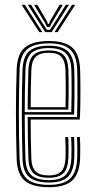

<svg xmlns="http://www.w3.org/2000/svg" viewBox="-20 -779 400 806"><path d="M185.5 6.8Q118.2 6.8 85.2 -19.5Q52.2 -45.8 50 -110.8Q46.8 -212.8 46.9 -307Q47 -401.2 50 -488.2Q52.5 -553.5 85.1 -580.1Q117.8 -606.8 185 -606.8Q252.2 -606.8 282.9 -579.6Q313.5 -552.5 316.2 -489Q316.8 -481.5 317.1 -458.4Q317.5 -435.2 317.6 -403.8Q317.8 -372.2 317.2 -338.9Q316.8 -305.5 315 -277.2H108.8Q108.8 -234.5 109.5 -195.8Q110.2 -157 111.5 -114.2Q112.8 -76 129.9 -59.2Q147 -42.5 185.5 -42.5Q219 -42.5 235.9 -58.4Q252.8 -74.2 254.8 -114.2Q255.8 -132.8 255.4 -158.9Q255 -185 254 -204H266.2Q267.8 -181.2 267.8 -155.1Q267.8 -129 267 -113.8Q264.8 -70.2 245.8 -51.5Q226.8 -32.8 185.5 -32.8Q140.2 -32.8 120.4 -51.8Q100.5 -70.8 99.2 -113.8Q97.8 -161 97 -204.5Q96.2 -248 96.2 -287.8H303.2Q304.8 -324 305 -366.8Q305.2 -409.5 304.9 -443.8Q304.5 -478 304 -488.5Q301.5 -546.8 273.8 -571.9Q246 -597 185 -597Q123.8 -597 94 -572.1Q64.2 -547.2 62.2 -486.2Q59.5 -407.5 59.2 -308.9Q59 -210.2 62.2 -113.2Q64 -54.8 92.4 -28.9Q120.8 -3 185.5 -3Q245.2 -3 273.1 -28.1Q301 -53.2 304 -112.5Q304.8 -127.5 304.6 -155.4Q304.5 -183.2 303 -204H315.2Q316.8 -183.2 316.9 -155.5Q317 -127.8 316.2 -111.8Q313 -48.2 282.6 -20.8Q252.2 6.8 185.5 6.8ZM185.5 -12.8Q131 -12.8 103.6 -34.9Q76.2 -57 74.5 -112.8Q71.8 -200.8 71.6 -299.4Q71.5 -398 74.5 -485.8Q76.5 -541.2 102.9 -564.2Q129.2 -587.2 185 -587.2Q239.8 -587.2 264.5 -564.2Q289.2 -541.2 291.8 -488.2Q292.2 -478.5 292.6 -447.9Q293 -417.2 292.8 -377Q292.5 -336.8 291.2 -298H83.8Q83.8 -253.5 84.5 -205.4Q85.2 -157.2 86.8 -113.5Q88.5 -63.8 112.1 -43.2Q135.8 -22.8 185.5 -22.8Q233 -22.8 255 -43.8Q277 -64.8 279.5 -113.5Q280.2 -128.5 280.1 -155.9Q280 -183.2 278.5 -204H291Q292.2 -182.5 292.4 -155.4Q292.5 -128.2 291.8 -113Q289 -59.2 264.4 -36Q239.8 -12.8 185.5 -12.8ZM83.8 -308.2H279.2Q280.5 -344.2 280.6 -381.4Q280.8 -418.5 280.4 -447.5Q280 -476.5 279.5 -487.5Q277.2 -535.2 255.5 -556.2Q233.8 -577.2 185 -577.2Q133.8 -577.2 111.1 -555.6Q88.5 -534 86.8 -485.2Q85.2 -442.2 84.6 -396.8Q84 -351.2 83.8 -308.2ZM96.2 -318.8Q96.2 -353 97 -396.8Q97.8 -440.5 99.2 -484.8Q100.5 -529 120.6 -548.1Q140.8 -567.2 185 -567.2Q227.5 -567.2 246.4 -548.5Q265.2 -529.8 267 -487Q267.5 -475.5 267.9 -448.5Q268.2 -421.5 268.1 -387Q268 -352.5 267 -318.8ZM108.8 -329H255Q256.2 -380.2 255.9 -426Q255.5 -471.8 254.8 -486.2Q253.2 -522.8 237.9 -540.1Q222.5 -557.5 185 -557.5Q146 -557.5 129.4 -540.1Q112.8 -522.8 111.5 -484.2Q110 -442.2 109.4 -404.6Q108.8 -367 108.8 -329ZM70.8 -758.8H84.2L157.8 -644.2H144.8ZM97 -758.8H110.5L163.8 -673.8L177 -653.8H189.8L202.8 -673.8L256 -758.8H269.5L197 -644.2H169.8ZM123 -758.8H136.8L177.5 -689.2L180.8 -678.8H186.2L189.2 -689.2L230.2 -758.8H243.8L197.5 -682.5L189 -665.5H177.8L169.2 -682.5ZM282.5 -758.8H295.8L222 -644.2H208.8Z"/></svg>

Font: Big Shoulders Inline Text Light
Style: Regular
Weight: 300
Designer: Patric King
Foundry: XO Type Co
Version: Version 1.000